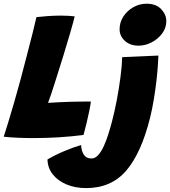

<svg xmlns="http://www.w3.org/2000/svg" viewBox="-40 -732 894 1009"><path d="M-20.5 -13.5Q-11.5 -41 3 -88.2Q17.5 -135.5 34.5 -194.2Q51.5 -253 68.5 -316Q85 -378.5 101.2 -440.8Q117.5 -503 130.8 -555.8Q144 -608.5 151.5 -642Q168.5 -644 205 -647Q241.5 -650 280 -650Q297.5 -650 321 -648.8Q344.5 -647.5 352.5 -646Q345.5 -616 329.5 -561.2Q313.5 -506.5 292.2 -436.8Q271 -367 246.5 -291.5Q230 -238.5 212.5 -191.5Q275 -195.5 327.8 -197Q380.5 -198.5 437.5 -198.5Q436.5 -185 430 -153Q423.5 -121 415 -85.2Q406.5 -49.5 399 -23Q335.5 -14.5 270 -10.5Q204.5 -6.5 146.5 -6.5Q100 -6 55.5 -8Q11 -10 -20.5 -13.5ZM730.5 -712.5Q780 -712.5 807 -684Q834 -655.5 834 -621Q834 -585.5 812.2 -556.2Q790.5 -527 757 -509.5Q723.5 -492 688.5 -492Q643.5 -492 616 -517.5Q588.5 -543 588.5 -578.5Q588.5 -614.5 608.2 -645Q628 -675.5 660.5 -694Q693 -712.5 730.5 -712.5ZM748.5 -112.5Q702.5 72 623.8 164.2Q545 256.5 412 256.5Q356 256.5 310.2 237.5Q264.5 218.5 237.5 184.5Q210.5 150.5 209.5 106Q251 81.5 301 60.8Q351 40 386.5 30Q387 59 400 80Q413 101 440 101Q460 101 476.2 82.8Q492.5 64.5 505.8 35.2Q519 6 529.5 -27.5Q540 -61 548 -91.5Q562 -144 573.8 -206Q585.5 -268 593.2 -327.5Q601 -387 602 -431.5L792.5 -440Q792 -422 789.5 -386.2Q787 -350.5 781.8 -304.5Q776.5 -258.5 768.2 -208.8Q760 -159 748.5 -112.5Z"/></svg>

Font: Grandstander ExtraBold
Style: Italic
Weight: 800
Italic angle: -15°
Designer: Tyler Finck
Foundry: Etcetera Type Co
Version: Version 1.200; ttfautohint (v1.8.3)